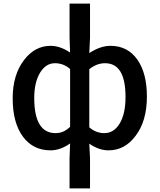

<svg xmlns="http://www.w3.org/2000/svg" viewBox="-20 -817 881 1060"><path d="M364 57 367 -25Q313 13 259 13Q163 13 107 -62Q50 -139 50 -274Q50 -404 113 -486Q173 -564 259 -564Q312 -564 367 -527L364 -608V-797H477V-608L473 -524Q534 -564 590 -564Q685 -564 739 -487Q791 -412 791 -284Q791 -147 727 -65Q668 13 579 13Q525 13 473 -24L477 57V223H364ZM367 -117V-436Q331 -468 283 -468Q234 -468 202 -417Q169 -363 169 -276Q169 -82 287 -82Q332 -82 367 -117ZM640 -134Q673 -187 673 -282Q673 -468 560 -468Q514 -468 473 -435V-114Q510 -82 556 -82Q608 -82 640 -134Z"/></svg>

Font: Noto Sans S Chinese Medium
Style: Regular
Weight: 500
Designer: Ryoko NISHIZUKA  (kana & ideographs); Paul D. Hunt (Latin, Greek & Cyrillic); Wenlong ZHANG  (bopomofo); Sandoll Communi
Foundry: Adobe Systems Incorporated
Version: Version 1.000;PS 1;hotconv 1.0.78;makeotf.lib2.5.61930